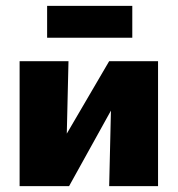

<svg xmlns="http://www.w3.org/2000/svg" viewBox="-20 -636 607 656"><path d="M353 0 363 -427H520V0ZM47 0V-427H214L204 0ZM153 0V-85L353 -427H405V-341L216 0ZM141 -507V-616H432V-507Z"/></svg>

Font: Ysabeau Office Black
Style: Regular
Weight: 900
Designer: Christian Thalmann (Catharsis Fonts)
Version: Version 2.001;gftools[0.9.30]; featfreeze: tnum,lnum,ss02